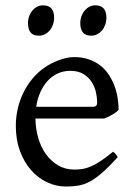

<svg xmlns="http://www.w3.org/2000/svg" viewBox="-20 -682 502 717"><path d="M242.2 -417.5Q216.8 -417.5 195.6 -407.7Q174.3 -397.9 158 -380.1Q141.6 -362.3 130.6 -337.6Q119.6 -313 115.2 -283.2H324.2Q335.4 -283.2 339.1 -286.9Q342.8 -290.5 342.8 -300.8Q342.8 -314 339.1 -333.7Q335.4 -353.5 324.5 -372.3Q313.5 -391.1 293.7 -404.3Q273.9 -417.5 242.2 -417.5ZM422.9 -272Q414.1 -262.2 399.4 -253.9Q384.8 -245.6 369.1 -239.3H112.3Q112.8 -201.2 122.8 -166.7Q132.8 -132.3 151.6 -106.2Q170.4 -80.1 197 -64.5Q223.6 -48.8 256.8 -48.8Q272 -48.8 286.4 -50.8Q300.8 -52.7 317.4 -59.6Q334 -66.4 354.2 -79.6Q374.5 -92.8 401.9 -115.2Q408.2 -111.8 412.8 -105.5Q417.5 -99.1 419.9 -95.2Q387.2 -59.6 362.5 -37.8Q337.9 -16.1 316.2 -4.4Q294.4 7.3 273.2 11Q252 14.6 227.1 14.6Q189.5 14.6 155.5 -1.5Q121.6 -17.6 95.7 -47.1Q69.8 -76.7 54.4 -118.4Q39.1 -160.2 39.1 -211.9Q39.1 -244.6 46.4 -276.4Q53.7 -308.1 67.6 -336.4Q81.5 -364.7 101.6 -388.7Q121.6 -412.6 147 -430.2Q157.7 -437.5 171.1 -444.6Q184.6 -451.7 199.2 -457Q213.9 -462.4 228.3 -465.6Q242.7 -468.8 255.9 -468.8Q287.6 -468.8 312.5 -460Q337.4 -451.2 356 -436.3Q374.5 -421.4 387.2 -401.6Q399.9 -381.8 408 -359.9Q416 -337.9 419.4 -315.2Q422.9 -292.5 422.9 -272ZM377.4 -615.7Q377.4 -602.1 373 -589.8Q368.7 -577.6 361.1 -568.6Q353.5 -559.6 343.3 -554.2Q333 -548.8 320.8 -548.8Q298.8 -548.8 289.3 -561Q279.8 -573.2 279.8 -595.7Q279.8 -609.4 284.2 -621.6Q288.6 -633.8 296.4 -642.8Q304.2 -651.9 314.2 -657Q324.2 -662.1 335.9 -662.1Q377.4 -662.1 377.4 -615.7ZM182.1 -615.7Q182.1 -602.1 177.7 -589.8Q173.3 -577.6 165.8 -568.6Q158.2 -559.6 147.9 -554.2Q137.7 -548.8 125.5 -548.8Q103.5 -548.8 94 -561Q84.5 -573.2 84.5 -595.7Q84.5 -609.4 88.9 -621.6Q93.3 -633.8 101.1 -642.8Q108.9 -651.9 118.9 -657Q128.9 -662.1 140.6 -662.1Q182.1 -662.1 182.1 -615.7Z"/></svg>

Font: Gentium Unicode
Style: Regular
Weight: 400
Version: Version 1.009